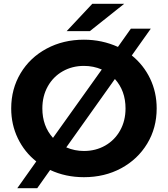

<svg xmlns="http://www.w3.org/2000/svg" viewBox="-20 -921 884 1011"><path d="M805 -350Q805 -247 755 -164.5Q705 -82 618 -35Q531 12 422 12Q325 12 244 -26L176 70H71L171 -71Q109 -120 74 -192.5Q39 -265 39 -350Q39 -453 88.5 -535.5Q138 -618 225.5 -665Q313 -712 422 -712Q517 -712 601 -674L669 -770H774L674 -629Q736 -579 770.5 -507Q805 -435 805 -350ZM259 -195 516 -555Q472 -574 422 -574Q360 -574 310 -545.5Q260 -517 231.5 -466Q203 -415 203 -350Q203 -257 259 -195ZM641 -350Q641 -443 585 -505L329 -145Q373 -126 422 -126Q484 -126 534 -154.5Q584 -183 612.5 -234Q641 -285 641 -350ZM466 -901H634L453 -757H331Z"/></svg>

Font: mBank
Style: Bold
Weight: 700
Designer: Julieta Ulanovsky
Foundry: Julieta Ulanovsky
Version: Version 7.200